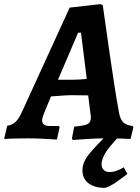

<svg xmlns="http://www.w3.org/2000/svg" viewBox="-59 -673 682 934"><path d="M586 -60 590 -54 576 3Q563 2 528.5 1Q494 0 458 0Q407 0 358 3.5Q309 7 295 8L291 0L302 -57Q351 -61 367 -69.5Q383 -78 383 -100Q383 -107 382 -114.5Q381 -122 380 -129L370 -209L283 -210Q267 -210 189 -204L156 -124Q146 -100 146 -87Q146 -73 155.5 -66.5Q165 -60 185 -60H228L231 -54L218 6Q205 5 161 2.5Q117 0 78 0Q38 0 5 1Q-28 2 -39 3L-24 -61Q0 -65 16.5 -80Q33 -95 48 -129L280 -636L431 -653L441 -647Q449 -591 474 -415.5Q499 -240 519 -130Q525 -94 539.5 -79Q554 -64 586 -60ZM291 -285Q321 -285 363 -289L335 -514H321L223 -285ZM452 241Q401 241 371.5 218.5Q342 196 342 155Q342 117 374 77Q406 37 487 -42H551Q487 23 461 60Q435 97 435 126Q435 143 445.5 153.5Q456 164 474 164Q492 164 511.5 156.5Q531 149 543 141L561 173Q528 198 502.5 215.5Q477 233 452 241Z"/></svg>

Font: Alegreya
Style: Bold Italic
Weight: 700
Italic angle: -7°
Designer: Juan Pablo del Peral
Foundry: Huerta Tipografica
Version: Version 2.007; ttfautohint (v1.6)